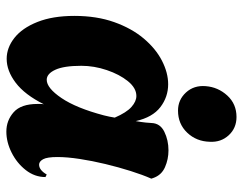

<svg xmlns="http://www.w3.org/2000/svg" viewBox="-100 -659 764 604"><g transform="rotate(90 282.0 -357.0)"><path d="M394 5Q359 5 333 -18Q307 -41 307 -93Q307 -98 307 -103Q307 -108 308 -113Q278 -53 240.5 -24.5Q203 4 165 4Q130 4 99 -20.5Q68 -45 49 -93Q30 -141 30 -209Q30 -279 49.5 -334Q69 -389 101 -427Q133 -465 171 -484.5Q209 -504 245 -504Q285 -504 317 -479.5Q349 -455 361 -402Q364 -419 365.5 -433Q367 -447 367 -452Q368 -479 394.5 -492Q421 -505 453 -505Q481 -505 506 -494Q531 -483 540 -457L542 -451Q530 -424 518 -386Q506 -348 496 -306.5Q486 -265 480 -225.5Q474 -186 474 -156Q474 -123 481 -110.5Q488 -98 498 -98Q515 -98 529 -122L537 -118Q537 -84 515 -56Q493 -28 460 -11.5Q427 5 394 5ZM231 -122Q257 -122 288.5 -168.5Q320 -215 343 -302Q345 -311 347 -319.5Q349 -328 350 -336Q334 -373 316.5 -388.5Q299 -404 282 -404Q257 -404 235.5 -377.5Q214 -351 200.5 -311Q187 -271 187 -231Q187 -176 199.5 -149Q212 -122 231 -122ZM328 -535Q294 -535 271 -560Q248 -585 251 -622Q254 -661 280.5 -690Q307 -719 348 -719Q383 -719 405.5 -694.5Q428 -670 426 -635Q425 -593 397.5 -564Q370 -535 328 -535Z"/></g></svg>

Font: Agbalumo
Style: Regular
Weight: 400
Designer: Raphael Alegbeleye
Foundry: Sorkin Type Co.
Version: Version 1.000; ttfautohint (v1.8.4)